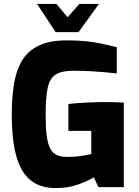

<svg xmlns="http://www.w3.org/2000/svg" viewBox="-20 -955 711 980"><path d="M266 5Q197 5 153 -23Q109 -51 84.5 -101.5Q60 -152 50 -220.5Q40 -289 40 -370Q40 -457 51.5 -527Q63 -597 93 -646.5Q123 -696 178.5 -722.5Q234 -749 322 -749Q377 -749 419.5 -744.5Q462 -740 499.5 -732Q537 -724 576 -714V-580Q554 -583 520 -586Q486 -589 443.5 -591.5Q401 -594 354 -594Q294 -594 263.5 -574Q233 -554 223 -505Q213 -456 213 -370Q213 -303 218.5 -261Q224 -219 237 -195.5Q250 -172 271.5 -163Q293 -154 323 -154Q362 -154 394.5 -159Q427 -164 446 -169V-287H329V-424Q351 -427 380.5 -429Q410 -431 442.5 -432.5Q475 -434 502 -434Q537 -434 563.5 -433.5Q590 -433 612 -431V0H482L459 -50Q432 -33 380.5 -14Q329 5 266 5ZM264 -791 169 -935H268L325 -867L385 -935H485L381 -791Z"/></svg>

Font: Exo Thin ExtraBold
Style: Regular
Weight: 800
Version: Version 2.000